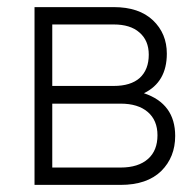

<svg xmlns="http://www.w3.org/2000/svg" viewBox="-20 -520 547 540"><path d="M384.8 -257.8Q472.7 -228.5 472.7 -137.7Q472.7 -78.1 433.6 -39.1Q393.6 0 319.3 0Q238.3 0 77.1 0Q77.1 -125 77.1 -500Q132.8 -500 299.8 -500Q371.1 -500 410.2 -462.9Q449.2 -425.8 449.2 -369.1Q449.2 -289.1 384.8 -257.8ZM299.8 -451.2Q256.8 -451.2 127 -451.2Q127 -408.2 127 -278.3Q169.9 -278.3 299.8 -278.3Q347.7 -278.3 373 -300.8Q398.4 -324.2 398.4 -366.2Q398.4 -406.2 372.1 -428.7Q346.7 -451.2 299.8 -451.2ZM319.3 -48.8Q369.1 -48.8 396.5 -73.2Q422.9 -96.7 422.9 -139.6Q422.9 -181.6 395.5 -205.1Q368.2 -228.5 319.3 -228.5Q254.9 -228.5 127 -228.5Q127 -183.6 127 -48.8Q174.8 -48.8 319.3 -48.8Z"/></svg>

Font: LeFont
Style: ExtraLight
Weight: 200
Designer: Leryon MEDIA
Version: Version 1.0